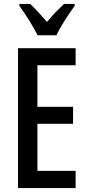

<svg xmlns="http://www.w3.org/2000/svg" viewBox="-20 -960 452 980"><path d="M172 -780H268C289 -825 331 -889 361 -930V-940H307C275 -909 252 -888 220 -848C190 -883 158 -918 134 -940H79V-930C112 -885 151 -822 172 -780ZM366 0V-88H171V-328H353V-415H171V-627H366V-714H72V0Z"/></svg>

Font: Noto Sans Gujarati ExtraCondensed Medium
Style: Regular
Weight: 500
Width: 2
Designer: Jelle Bosma - Monotype Design Team, Universal Thirst
Foundry: Monotype Imaging Inc.
Version: Version 2.106